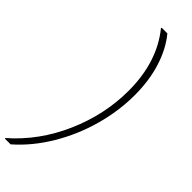

<svg xmlns="http://www.w3.org/2000/svg" viewBox="-393 -942 1136 1136"><g transform="rotate(45 175.5 -374.0)"><path d="M334 -540Q334 -406.7 296.6 -272.2Q259.3 -137.7 187.7 -17.8Q116.2 102.1 20 186H-27.8V181.2Q122.1 50.3 206.1 -141.1Q290 -332.5 290 -532.2Q290 -772.5 163.1 -929.2L164.1 -934.1H211.9Q270 -863.8 302 -762.7Q334 -661.6 334 -540Z"/></g></svg>

Font: SVN-Poppins ExtraLight
Style: Italic
Weight: 200
Italic angle: -10°
Designer: Ninad Kale (Devanagari), Jonny Pinhorn (Latin)
Foundry: Indian Type Foundry
Version: Version 3.002 2017